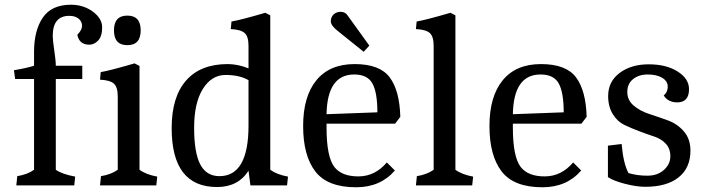

<svg xmlns="http://www.w3.org/2000/svg" viewBox="-20 -784 2988 812"><path d="M124 -450H44L39 -487Q93 -496 124 -506V-565Q124 -655 161 -709.5Q198 -764 280 -764Q333 -764 372.5 -735Q412 -706 412 -668Q412 -630 395 -612.5Q378 -595 358 -595Q315 -595 307 -637Q327 -657 327 -675Q327 -693 312.5 -705Q298 -717 273 -717Q203 -717 203 -632Q203 -615 209.5 -571Q216 -527 216 -506H328V-450H216V-66Q241 -48 298 -37L294 0H49L53 -39Q96 -46 124 -66Z M478 -376Q478 -416 461.5 -430.5Q445 -445 403 -447L406 -479Q447 -486 549 -516L570 -505V-66Q597 -46 645 -37L641 0H403L407 -39Q450 -46 478 -66ZM575 -655.5Q575 -593 518.5 -593Q462 -593 462 -655.5Q462 -718 518.5 -718Q575 -718 575 -655.5Z M898 7Q706 7 706 -242Q706 -374 767 -443.5Q828 -513 943 -513Q985 -513 1031 -495V-590Q1031 -630 1014.5 -644.5Q998 -659 956 -661L959 -693Q1000 -700 1102 -730L1123 -719V-66Q1150 -46 1198 -37L1194 0H1039L1031 -62Q987 7 898 7ZM1031 -253V-445Q993 -467 934 -467Q875 -467 838 -408Q801 -349 801 -243.5Q801 -138 827 -88.5Q853 -39 908 -39Q1031 -39 1031 -253Z M1361 -261V-245Q1361 -121 1394 -78Q1425 -38 1495.5 -38Q1566 -38 1616 -97L1650 -63Q1589 8 1486 8Q1365 8 1313.5 -59Q1262 -126 1262 -251Q1262 -376 1318 -444.5Q1374 -513 1480 -513Q1586 -513 1628 -457Q1670 -401 1673 -290L1651 -261ZM1478 -469Q1364 -469 1361 -301L1576 -309Q1576 -393 1555 -431Q1534 -469 1478 -469ZM1406 -655Q1379 -677 1379 -694Q1379 -711 1390.5 -722.5Q1402 -734 1421.5 -734Q1441 -734 1452 -716L1542 -591L1518 -565Z M1814 -590Q1814 -630 1797.5 -644.5Q1781 -659 1739 -661L1742 -693Q1783 -700 1885 -730L1906 -719V-66Q1933 -46 1981 -37L1977 0H1739L1743 -39Q1786 -46 1814 -66Z M2149 -261V-245Q2149 -121 2182 -78Q2213 -38 2283.5 -38Q2354 -38 2404 -97L2438 -63Q2377 8 2274 8Q2153 8 2101.5 -59Q2050 -126 2050 -251Q2050 -376 2106 -444.5Q2162 -513 2268 -513Q2374 -513 2416 -457Q2458 -401 2461 -290L2439 -261ZM2266 -469Q2152 -469 2149 -301L2364 -309Q2364 -393 2343 -431Q2322 -469 2266 -469Z M2552 -378Q2552 -439 2600.5 -475.5Q2649 -512 2723.5 -512Q2798 -512 2846 -481.5Q2894 -451 2894 -407Q2894 -351 2844 -351Q2806 -351 2787 -380Q2804 -394 2804 -417.5Q2804 -441 2780.5 -455Q2757 -469 2719.5 -469Q2682 -469 2657.5 -449.5Q2633 -430 2633 -395Q2633 -360 2660.5 -337Q2688 -314 2727 -301.5Q2766 -289 2805.5 -274.5Q2845 -260 2872.5 -228Q2900 -196 2900 -147Q2900 -74 2850 -34Q2800 6 2709 6Q2672 6 2623.5 -6.5Q2575 -19 2551 -35V-168L2609 -175Q2616 -93 2638 -52Q2675 -41 2718 -41Q2761 -41 2788 -65.5Q2815 -90 2815 -123Q2815 -156 2795.5 -176.5Q2776 -197 2747 -206.5Q2718 -216 2683.5 -229Q2649 -242 2620 -256Q2591 -270 2571.5 -301.5Q2552 -333 2552 -378Z"/></svg>

Font: Cambo
Style: Regular
Weight: 400
Designer: Carolina Giovagnoli, Andres Torresi
Foundry: Carolina Giovagnoli, Andres Torresi
Version: Version 2.001